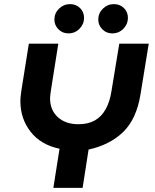

<svg xmlns="http://www.w3.org/2000/svg" viewBox="-20 -912 752 932"><path d="M239 0 269 -190Q178 -209 128.5 -272.5Q79 -336 79 -421Q79 -434 80.5 -447.5Q82 -461 84 -474L120 -700H263L227 -472Q226 -463 224.5 -453Q223 -443 223 -435Q223 -378 260.5 -343.5Q298 -309 361 -309Q408 -309 440.5 -327.5Q473 -346 493 -382Q513 -418 521 -469L559 -700H702L662 -454Q643 -335 578.5 -272Q514 -209 410 -186L381 0ZM525 -750Q496 -750 476.5 -770Q457 -790 457 -817Q457 -848 479.5 -870Q502 -892 533 -892Q562 -892 581.5 -873Q601 -854 601 -825Q601 -795 579 -772.5Q557 -750 525 -750ZM312 -750Q283 -750 263.5 -770Q244 -790 244 -817Q244 -848 266.5 -870Q289 -892 320 -892Q349 -892 368.5 -873Q388 -854 388 -825Q388 -795 366 -772.5Q344 -750 312 -750Z"/></svg>

Font: MuseoModerno SemiBold
Style: Italic
Weight: 600
Italic angle: -9°
Designer: Pablo Cosgaya, Héctor Gatti, Marcela Romero, and the Authors of The MuseoModerno Project.
Foundry: Omnibus-Type Team
Version: Version 1.003